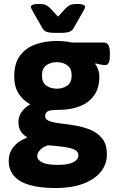

<svg xmlns="http://www.w3.org/2000/svg" viewBox="-20 -738 586 970"><path d="M262 212Q182 212 129 196.5Q76 181 50 150Q24 119 24 74Q24 35 47.5 5Q71 -25 115 -42L116 -46Q95 -57 84 -76.5Q73 -96 73 -121Q73 -149 89 -172Q105 -195 133 -211Q96 -231 74 -265.5Q52 -300 52 -353Q52 -418 81 -457Q110 -496 159 -513.5Q208 -531 267 -531Q287 -531 306.5 -529Q326 -527 344 -523H505Q535 -523 535 -473V-456Q535 -409 511 -409Q505 -409 488 -412Q471 -415 463 -418L461 -414Q470 -404 476 -386.5Q482 -369 482 -353Q482 -293 455 -255.5Q428 -218 381.5 -200.5Q335 -183 278 -183Q232 -183 220 -175Q208 -167 208 -151Q208 -134 230.5 -126Q253 -118 289 -114Q325 -110 365 -103Q404 -96 439.5 -81Q475 -66 497.5 -37Q520 -8 520 42Q520 93 488 131.5Q456 170 398 191Q340 212 262 212ZM273 95Q325 95 350.5 81.5Q376 68 376 46Q376 34 368 26Q360 18 342 12.5Q324 7 294.5 3Q265 -1 222 -4Q196 5 182 20Q168 35 168 50Q168 70 193 82.5Q218 95 273 95ZM267 -290Q298 -290 320 -305.5Q342 -321 342 -357Q342 -392 320 -408Q298 -424 267 -424Q236 -424 214 -408Q192 -392 192 -357Q192 -321 214 -305.5Q236 -290 267 -290ZM259 -572Q228 -572 214.5 -577.5Q201 -583 193 -598L149 -675Q143 -686 139.5 -692.5Q136 -699 136 -703Q136 -718 177 -718Q203 -718 215 -711Q227 -704 237 -693L273 -654L309 -693Q319 -704 331 -711Q343 -718 369 -718Q410 -718 410 -703Q410 -699 406.5 -692.5Q403 -686 397 -675L353 -598Q346 -584 332 -578Q318 -572 287 -572Z"/></svg>

Font: Asap
Style: Regular
Weight: 400
Designer: Pablo Cosgaya
Foundry: Omnibus-Type
Version: Version 3.001